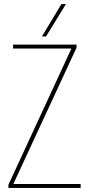

<svg xmlns="http://www.w3.org/2000/svg" viewBox="-20 -918 428 938"><path d="M21 0V-15L328 -679V-681H44V-700H354V-685L46 -21V-19H374V0ZM185 -740 280 -898H302L205 -740Z"/></svg>

Font: Georama SemiCondensed Thin
Style: Regular
Weight: 100
Width: 4
Designer: Jean-Baptiste Levee
Foundry: Production Type
Version: Version 1.000